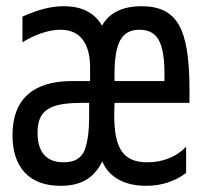

<svg xmlns="http://www.w3.org/2000/svg" viewBox="-20 -580 642 614"><path d="M307.1 -64Q322.3 -26.9 358.4 -6.3Q394.5 14.2 447.3 14.2Q520.5 14.2 575.2 -26.9V-110.8Q551.8 -86.4 520 -73.7Q488.3 -61 451.2 -61Q421.9 -61 401.9 -69.6Q381.8 -78.1 369.1 -96.7Q356.4 -115.2 350.8 -144Q345.2 -172.9 345.2 -215.3Q345.2 -231.4 346.2 -251H585.9V-294.9Q585.9 -369.6 577.6 -420.2Q569.3 -470.7 551.3 -501.5Q533.2 -532.2 504.2 -546.1Q475.1 -560.1 433.1 -560.1Q341.3 -560.1 306.2 -498Q270.5 -560.1 184.1 -560.1Q153.3 -560.1 121.6 -552Q89.8 -543.9 51.8 -526.9V-444.8Q82.5 -463.9 114.3 -474.4Q146 -484.9 173.3 -484.9Q219.7 -484.9 243.9 -453.9Q268.1 -422.9 268.1 -363.8V-320.8H210.9Q116.7 -320.8 68.4 -277.3Q20 -233.9 20 -147.9Q20 -69.8 59.6 -27.8Q99.1 14.2 174.3 14.2Q222.7 14.2 254.9 -4.6Q287.1 -23.4 307.1 -64ZM346.2 -341.8Q346.2 -419.4 364.7 -451.7Q374.5 -468.8 389.4 -476.8Q404.3 -484.9 425.8 -484.9Q469.2 -484.9 487.3 -452.6Q505.9 -419.9 505.9 -346.2V-320.8H346.2ZM100.1 -156.2Q100.1 -182.6 107.4 -200.4Q114.7 -218.3 130.9 -229.5Q147 -240.7 173.8 -245.8Q200.7 -251 241.2 -251H265.1V-215.8Q265.1 -165 260.3 -137.7Q256.3 -113.8 249.8 -97.9Q243.2 -82 227.3 -71.5Q211.4 -61 183.1 -61Q142.6 -61 121.3 -84.7Q100.1 -108.4 100.1 -156.2Z"/></svg>

Font: Hack Dev
Style: Regular
Weight: 400
Designer: Christopher Simpkins
Foundry: Christopher Simpkins
Version: Version 2.0315